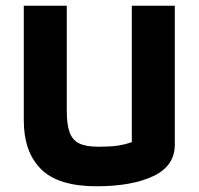

<svg xmlns="http://www.w3.org/2000/svg" viewBox="-20 -640 693 670"><path d="M63 -220V-620H213V-253Q213 -205 223 -178Q233 -151 256.5 -139.5Q280 -128 324 -128Q363 -128 388.5 -131.5Q414 -135 440 -144V-620H590V-135Q590 -61 515 -25.5Q440 10 317 10Q183 10 123 -50Q63 -110 63 -220Z"/></svg>

Font: Athiti
Style: Bold
Weight: 700
Designer: CadsonDemak Team
Foundry: CadsonDemak
Version: Version 1.033